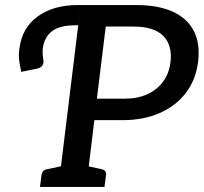

<svg xmlns="http://www.w3.org/2000/svg" viewBox="-20 -739 805 759"><path d="M211 0 299 -719H519Q605 -719 662.5 -693Q720 -667 746 -617Q772 -567 763 -494Q754 -423 714.5 -371.5Q675 -320 611 -292Q547 -264 464 -264H353L321 0ZM363 -349H474Q525 -349 563.5 -367Q602 -385 625.5 -417.5Q649 -450 654 -494Q662 -560 625.5 -597Q589 -634 508 -634H398ZM138 0 144 -46Q145 -56 150.5 -62Q156 -68 166 -70L237 -85L239 0ZM292 0 314 -85 382 -70Q392 -68 396 -62Q400 -56 399 -46L393 0ZM64 -455Q59 -478 56 -500Q53 -522 57 -548Q67 -629 129 -674Q191 -719 287 -719H299L289 -639H277Q216 -639 185.5 -615.5Q155 -592 149 -547Q148 -534 149 -522Q150 -510 151 -503Q154 -491 148.5 -481.5Q143 -472 128 -468Z"/></svg>

Font: Aleo Medium
Style: Italic
Weight: 500
Italic angle: -7°
Designer: Alessio Laiso
Foundry: Alessio Laiso
Version: Version 2.001;gftools[0.9.29]